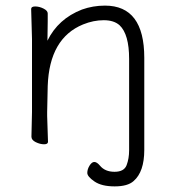

<svg xmlns="http://www.w3.org/2000/svg" viewBox="-20 -504 628 684"><path d="M94 -365 91 -472Q91 -481 105.5 -481Q120 -481 135 -473.5Q150 -466 150 -456V-428Q150 -411 149.5 -392Q149 -373 149 -359Q187 -437 272 -470Q311 -484 354 -484Q494 -484 494 -298V30Q494 108 456 141Q435 160 388.5 160Q342 160 316.5 142.5Q291 125 291 112Q291 99 299 86Q307 73 316 73Q325 73 336 86Q354 108 388 108Q422 108 431 84.5Q440 61 440 31V-294Q440 -382 406 -414Q386 -432 349.5 -432Q313 -432 276 -417Q156 -368 150 -198Q149 -149 148 -105V-91L151 1Q151 10 137 10Q123 10 107.5 2.5Q92 -5 92 -17L94 -105Z"/></svg>

Font: LXGW WenKai Lite Light
Style: Regular
Weight: 300
Designer: LXGW / Fontworks Inc.
Foundry: LXGW / Fontworks Inc.
Version: Version 1.511; March 25, 2025